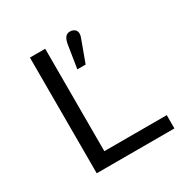

<svg xmlns="http://www.w3.org/2000/svg" viewBox="-155 -821 942 960"><g transform="rotate(-30 316.0 -340.5)"><path d="M134 0V-668H222.2V-76.7H582.6V0ZM309.9 -498.5 330.7 -630Q335 -655.9 344.8 -668.4Q354.6 -681 372 -681Q387.1 -681 398.2 -672.5Q409.2 -664.1 409.2 -646.8Q409.2 -640.1 406.1 -630.4Q403.1 -620.6 396.2 -602.8L357.8 -498.5Z"/></g></svg>

Font: Atkinson Hyperlegible Mono ExtraLight
Style: Regular
Weight: 200
Monospace: yes
Designer: Elliott Scott, Megan Eiswerth, Linus Boman, Theodore Petrosky, Letters from Sweden
Foundry: Applied Design Works, Letters from Sweden
Version: Version 2.001